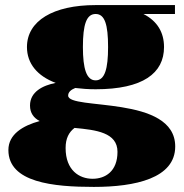

<svg xmlns="http://www.w3.org/2000/svg" viewBox="-20 -520 725 755"><path d="M356 -169C542 -169 625 -232 625 -335C625 -392 599 -437 544 -465H668V-500H357H356C189 -500 86 -438 86 -335C86 -270 127 -221 199 -194C148 -184 98 -159 98 -105C98 -75 113 -56 136 -44C70 -26 13 8 13 70C13 198 190 215 349 215C512 215 669 181 669 56C669 -148 248 -85 248 -144C248 -159 261 -168 276 -174C301 -171 327 -169 356 -169ZM356 -204C320 -204 306 -250 306 -335C306 -424 320 -465 356 -465C392 -465 405 -424 405 -335C405 -249 392 -204 356 -204ZM238 62C238 24 251 0 273 -17C358 -9 442 1 442 77C442 154 394 183 344 183C292 183 238 150 238 62Z"/></svg>

Font: Sprat Condensed Black
Style: Regular
Weight: 900
Designer: Ethan Nakache
Foundry: Collletttivo
Version: Version 2.000;Glyphs 3.2 (3217)